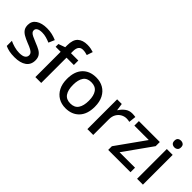

<svg xmlns="http://www.w3.org/2000/svg" viewBox="82 -1607 2459 2459"><g transform="rotate(45 1311.0 -377.5)"><path d="M441 -152Q441 -73 383 -31.5Q325 10 222 10Q165 10 124.5 1.5Q84 -7 50 -23V-116Q85 -99 132.5 -85.5Q180 -72 225 -72Q285 -72 311.5 -91Q338 -110 338 -142Q338 -160 328 -174.5Q318 -189 290.5 -204.5Q263 -220 210 -240Q158 -261 122.5 -281.5Q87 -302 68 -330.5Q49 -359 49 -404Q49 -474 105.5 -511.5Q162 -549 255 -549Q304 -549 347.5 -539Q391 -529 432 -511L397 -430Q362 -445 325 -455.5Q288 -466 250 -466Q202 -466 177 -451Q152 -436 152 -409Q152 -390 164 -376Q176 -362 204.5 -348Q233 -334 283 -314Q333 -295 368.5 -275Q404 -255 422.5 -226Q441 -197 441 -152Z M830 -458H697V0H591V-458H500V-508L591 -541V-575Q591 -678 638.5 -721.5Q686 -765 771 -765Q806 -765 835 -759Q864 -753 884 -746L857 -665Q840 -670 819.5 -674.5Q799 -679 776 -679Q697 -679 697 -574V-539H830Z M1399 -270Q1399 -136 1330 -63Q1261 10 1144 10Q1071 10 1014.5 -23Q958 -56 925.5 -118.5Q893 -181 893 -270Q893 -404 961 -476.5Q1029 -549 1147 -549Q1221 -549 1277.5 -516.5Q1334 -484 1366.5 -422Q1399 -360 1399 -270ZM1002 -270Q1002 -179 1036.5 -128Q1071 -77 1146 -77Q1221 -77 1255.5 -128Q1290 -179 1290 -270Q1290 -362 1255 -411.5Q1220 -461 1145 -461Q1070 -461 1036 -411.5Q1002 -362 1002 -270Z M1799 -549Q1813 -549 1829.5 -547.5Q1846 -546 1858 -544L1847 -445Q1821 -452 1793 -452Q1753 -452 1717.5 -432Q1682 -412 1660.5 -374.5Q1639 -337 1639 -284V0H1533V-539H1617L1631 -443H1635Q1661 -486 1702 -517.5Q1743 -549 1799 -549Z M2314 0H1910V-67L2188 -457H1927V-539H2306V-464L2034 -82H2314Z M2487 -744Q2511 -744 2529 -730Q2547 -716 2547 -683Q2547 -651 2529 -636.5Q2511 -622 2487 -622Q2461 -622 2443.5 -636.5Q2426 -651 2426 -683Q2426 -716 2443.5 -730Q2461 -744 2487 -744ZM2539 -539V0H2433V-539Z"/></g></svg>

Font: Noto Sans Ol Chiki Medium
Style: Regular
Weight: 500
Designer: Monotype Design Team, Lewis McGuffie
Foundry: Monotype Imaging Inc.
Version: Version 2.003; ttfautohint (v1.8.4.7-5d5b)